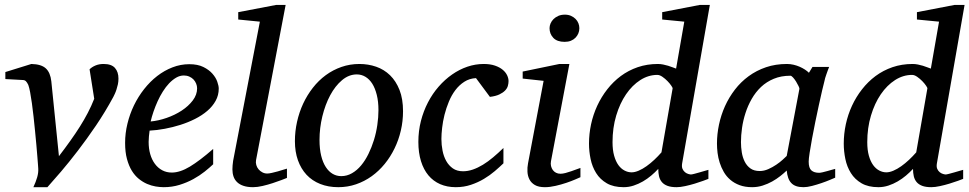

<svg xmlns="http://www.w3.org/2000/svg" viewBox="-20 -757 3984 789"><path d="M466.8 -434.1Q466.8 -421.4 464.4 -410.2Q461.9 -398.9 458.7 -389.2Q455.6 -379.4 451.9 -371.6Q448.2 -363.8 445.8 -358.9Q412.6 -297.4 374.5 -241.2Q336.4 -185.1 299.8 -137.5Q263.2 -89.8 230.5 -51.5Q197.8 -13.2 174.8 12.2H117.2Q127.4 -9.8 132.8 -28.6Q138.2 -47.4 137.2 -64Q137.2 -65.4 136.2 -78.9Q135.3 -92.3 133.5 -113.5Q131.8 -134.8 129.4 -162.1Q127 -189.5 124 -218.8Q121.1 -248 117.9 -277.6Q114.7 -307.1 111.1 -332.8Q107.4 -358.4 103.8 -378.2Q100.1 -397.9 96.2 -408.2Q91.3 -418.5 86.4 -423.3Q81.5 -428.2 73.2 -428.2L2 -432.1V-460.9L108.9 -494.1Q149.9 -493.2 168.5 -475.8Q187 -458.5 190.9 -422.9L222.2 -115.2Q247.6 -148.4 269 -178.5Q290.5 -208.5 308.3 -236.8Q326.2 -265.1 340.8 -293.2Q355.5 -321.3 367.2 -351.1L348.1 -472.2Q357.9 -481.9 372.6 -488Q387.2 -494.1 405.8 -494.1Q438 -494.1 452.4 -477.8Q466.8 -461.4 466.8 -434.1Z M790 -394Q790 -403.8 786.1 -413.3Q782.2 -422.9 775.4 -430.2Q768.6 -437.5 758.3 -442.1Q748 -446.8 735.8 -446.8Q719.2 -446.8 704.1 -438Q689 -429.2 675 -414.6Q661.1 -399.9 649.2 -380.9Q637.2 -361.8 627.7 -340.8Q618.2 -319.8 610.8 -298.3Q603.5 -276.9 599.1 -257.8Q630.9 -260.7 664.8 -272.5Q698.7 -284.2 726.6 -302.5Q754.4 -320.8 772.2 -344.2Q790 -367.7 790 -394ZM878.9 -393.1Q878.9 -365.7 866.2 -342.8Q853.5 -319.8 831.8 -301.3Q810.1 -282.7 781.5 -268.3Q752.9 -253.9 721.4 -243.9Q689.9 -233.9 657.2 -227.8Q624.5 -221.7 594.7 -220.2Q593.3 -210.4 592 -196.8Q590.8 -183.1 590.8 -173.8Q590.8 -146.5 597.4 -123.5Q604 -100.6 616.5 -83.7Q628.9 -66.9 646.5 -57.4Q664.1 -47.9 686 -47.9Q719.7 -47.9 760.3 -72.3Q800.8 -96.7 856 -145V-82Q841.8 -68.4 821.3 -52Q800.8 -35.6 774.7 -21.2Q748.5 -6.8 717.8 2.7Q687 12.2 652.8 12.2Q637.7 12.2 619.9 9.3Q602.1 6.3 584.5 -1.2Q566.9 -8.8 550.5 -22Q534.2 -35.2 521.7 -55.4Q509.3 -75.7 501.7 -103.8Q494.1 -131.8 494.1 -169.9Q494.1 -209.5 503.7 -248.8Q513.2 -288.1 530.5 -324Q547.9 -359.9 572.3 -390.9Q596.7 -421.9 626 -444.6Q655.3 -467.3 688.7 -480.2Q722.2 -493.2 757.8 -493.2Q792.5 -493.2 815.7 -481.7Q838.9 -470.2 853 -454.1Q867.2 -438 873 -420.9Q878.9 -403.8 878.9 -393.1Z M1159.2 -25.9Q1153.3 -23.4 1137.2 -17.3Q1121.1 -11.2 1101.1 -4.6Q1081.1 2 1059.3 7.1Q1037.6 12.2 1020 12.2Q997.1 12.2 981 6.8Q964.8 1.5 954.6 -8.3Q944.3 -18.1 939.7 -31.5Q935.1 -44.9 935.1 -61Q935.1 -76.2 938 -96.2L1047.9 -668L959 -676.8V-707L1115.2 -736.8H1153.8L1032.2 -99.1Q1030.3 -88.9 1033.2 -78.9Q1036.1 -68.8 1042.5 -61.3Q1048.8 -53.7 1058.1 -48.8Q1067.4 -43.9 1078.1 -43.9Q1085.4 -43.9 1097.4 -46.6Q1109.4 -49.3 1121.6 -52.7Q1133.8 -56.2 1144.3 -59.6Q1154.8 -63 1159.2 -64Z M1535.2 -304.2Q1535.2 -339.8 1528.3 -367.2Q1521.5 -394.5 1509.8 -413.1Q1498 -431.6 1481.7 -441.4Q1465.3 -451.2 1446.3 -451.2Q1413.6 -451.2 1385.5 -427.5Q1357.4 -403.8 1336.9 -365.5Q1316.4 -327.1 1304.7 -279.1Q1293 -231 1293 -182.1Q1293 -145 1299.8 -117.2Q1306.6 -89.4 1318.8 -70.6Q1331.1 -51.8 1347.2 -42.5Q1363.3 -33.2 1382.3 -33.2Q1405.8 -33.2 1426.5 -45.2Q1447.3 -57.1 1464.1 -77.4Q1481 -97.7 1494.1 -124.5Q1507.3 -151.4 1516.6 -181.4Q1525.9 -211.4 1530.5 -243.2Q1535.2 -274.9 1535.2 -304.2ZM1636.2 -299.8Q1636.2 -259.3 1627.2 -220.5Q1618.2 -181.6 1601.3 -147Q1584.5 -112.3 1560.8 -83.3Q1537.1 -54.2 1507.6 -33Q1478 -11.7 1443.4 0.2Q1408.7 12.2 1370.1 12.2Q1329.1 12.2 1295.9 -1Q1262.7 -14.2 1239.7 -38.8Q1216.8 -63.5 1204.3 -98.4Q1191.9 -133.3 1191.9 -176.8Q1191.9 -217.3 1200.7 -256.6Q1209.5 -295.9 1225.8 -331.1Q1242.2 -366.2 1265.6 -396.2Q1289.1 -426.3 1318.6 -448Q1348.1 -469.7 1383.1 -481.9Q1418 -494.1 1457 -494.1Q1493.2 -494.1 1525.6 -482.9Q1558.1 -471.7 1582.8 -447.8Q1607.4 -423.8 1621.8 -387.2Q1636.2 -350.6 1636.2 -299.8Z M2069.8 -423.8Q2069.8 -414.1 2066.9 -403.8Q2064 -393.6 2055.4 -384.8Q2046.9 -376 2032 -368.9Q2017.1 -361.8 1993.2 -358.9L1936 -436Q1909.2 -434.6 1888.2 -421.1Q1867.2 -407.7 1851.3 -386.7Q1835.4 -365.7 1824.5 -339.1Q1813.5 -312.5 1806.6 -285.2Q1799.8 -257.8 1796.9 -231.9Q1793.9 -206.1 1793.9 -186Q1793.9 -161.6 1798.6 -137.9Q1803.2 -114.3 1813.7 -95.5Q1824.2 -76.7 1841.1 -64.9Q1857.9 -53.2 1882.8 -53.2Q1902.8 -53.2 1923.3 -60.3Q1943.8 -67.4 1964.6 -80.1Q1985.4 -92.8 2006.3 -110.4Q2027.3 -127.9 2048.8 -148.9V-85.9Q2033.2 -70.8 2013.2 -53.7Q1993.2 -36.6 1968.8 -22Q1944.3 -7.3 1915.3 2.4Q1886.2 12.2 1853 12.2Q1817.4 12.2 1788.8 -0.2Q1760.3 -12.7 1740.5 -36.4Q1720.7 -60.1 1710 -94.7Q1699.2 -129.4 1699.2 -173.8Q1699.2 -218.8 1709.7 -259.8Q1720.2 -300.8 1738.8 -336.4Q1757.3 -372.1 1782.7 -401.1Q1808.1 -430.2 1837.9 -450.9Q1867.7 -471.7 1900.6 -482.9Q1933.6 -494.1 1967.8 -494.1Q1994.6 -494.1 2014.2 -487.3Q2033.7 -480.5 2045.9 -470.2Q2058.1 -460 2064 -447.5Q2069.8 -435.1 2069.8 -423.8Z M2365.2 -28.8Q2359.4 -26.4 2343.8 -19.5Q2328.1 -12.7 2307.1 -5.6Q2286.1 1.5 2262.9 6.8Q2239.7 12.2 2219.2 12.2Q2193.4 12.2 2178.2 3.4Q2163.1 -5.4 2155.8 -19.5Q2148.4 -33.7 2147.5 -51.3Q2146.5 -68.8 2149.9 -85.9L2213.9 -424.8L2127.9 -434.1V-462.9L2278.8 -494.1H2319.8L2244.1 -94.2Q2242.2 -84 2244.4 -74.7Q2246.6 -65.4 2251.7 -58.3Q2256.8 -51.3 2264.9 -47.1Q2272.9 -43 2283.2 -43Q2292 -43 2304 -46.1Q2315.9 -49.3 2327.9 -53.5Q2339.8 -57.6 2350.1 -61.5Q2360.4 -65.4 2365.2 -66.9ZM2360.8 -641.1Q2360.8 -629.9 2356.7 -619.9Q2352.5 -609.9 2345 -602.1Q2337.4 -594.2 2326.2 -589.6Q2314.9 -585 2300.3 -585Q2269.5 -585 2253.9 -601.3Q2238.3 -617.7 2238.3 -641.1Q2238.3 -650.9 2242.4 -660.6Q2246.6 -670.4 2254.6 -678.5Q2262.7 -686.5 2274.4 -691.7Q2286.1 -696.8 2301.3 -696.8Q2315.4 -696.8 2326.4 -691.9Q2337.4 -687 2345.2 -679.2Q2353 -671.4 2356.9 -661.4Q2360.8 -651.4 2360.8 -641.1Z M2783.2 -85.9Q2780.8 -71.8 2784.7 -63Q2788.6 -54.2 2795.2 -49.1Q2801.8 -43.9 2808.8 -42Q2815.9 -40 2819.3 -40Q2822.8 -40 2833.3 -42.7Q2843.8 -45.4 2855.5 -48.8Q2867.2 -52.2 2877.4 -55.2L2891.1 -59.1V-22Q2885.3 -19.5 2869.6 -13.9Q2854 -8.3 2835 -2.4Q2815.9 3.4 2795.7 7.8Q2775.4 12.2 2760.3 12.2Q2737.3 12.2 2722.7 6.6Q2708 1 2699.7 -9Q2691.4 -19 2688.2 -32.7Q2685.1 -46.4 2685.1 -63Q2671.9 -48.8 2656 -35.4Q2640.1 -22 2622.1 -11.5Q2604 -1 2584 5.6Q2564 12.2 2543 12.2Q2501 12.2 2473.4 -3.9Q2445.8 -20 2429.7 -45.9Q2413.6 -71.8 2407 -103.5Q2400.4 -135.3 2400.4 -167Q2400.4 -206.5 2408.9 -246.3Q2417.5 -286.1 2434.3 -322.5Q2451.2 -358.9 2475.6 -390.1Q2500 -421.4 2531.2 -444.6Q2562.5 -467.8 2600.8 -481Q2639.2 -494.1 2683.1 -494.1Q2694.3 -494.1 2705.1 -491.9Q2715.8 -489.7 2725.6 -486.8Q2735.4 -483.9 2743.7 -480.5Q2752 -477.1 2758.3 -475.1L2792 -668L2701.2 -676.8V-707L2856 -736.8H2897ZM2744.1 -394Q2744.6 -396 2738.5 -405Q2732.4 -414.1 2722.9 -423.8Q2713.4 -433.6 2702.1 -441.4Q2690.9 -449.2 2681.2 -449.2Q2644.5 -449.2 2611.3 -428Q2578.1 -406.7 2552.7 -369.6Q2527.3 -332.5 2512.2 -282Q2497.1 -231.4 2497.1 -172.9Q2497.1 -140.6 2503.7 -117.2Q2510.3 -93.8 2521.2 -78.6Q2532.2 -63.5 2546.4 -56.2Q2560.5 -48.8 2575.2 -48.8Q2588.9 -48.8 2604.7 -55.7Q2620.6 -62.5 2636.7 -74Q2652.8 -85.4 2668.7 -100.3Q2684.6 -115.2 2698.2 -130.9Z M3265.1 -392.1Q3265.6 -394.5 3261.5 -403.3Q3257.3 -412.1 3251.5 -421.6Q3245.6 -431.2 3239 -438.5Q3232.4 -445.8 3228 -445.8Q3189.9 -445.8 3159.9 -433.3Q3129.9 -420.9 3107.4 -399.7Q3085 -378.4 3069.1 -350.6Q3053.2 -322.8 3043.5 -292.5Q3033.7 -262.2 3029.3 -231.4Q3024.9 -200.7 3024.9 -172.9Q3024.9 -151.9 3028.3 -130.9Q3031.7 -109.9 3040.3 -92.8Q3048.8 -75.7 3063.7 -64.9Q3078.6 -54.2 3102.1 -54.2Q3119.6 -54.2 3137.2 -62Q3154.8 -69.8 3169.9 -80.1Q3185.1 -90.3 3196.3 -100.6Q3207.5 -110.8 3212.9 -116.2ZM3412.1 -26.9Q3406.2 -24.4 3390.6 -17.8Q3375 -11.2 3355.7 -4.6Q3336.4 2 3316.7 7.1Q3296.9 12.2 3282.2 12.2Q3264.2 12.2 3251.7 7.8Q3239.3 3.4 3231.2 -5.4Q3223.1 -14.2 3218.8 -26.9Q3214.4 -39.6 3212.9 -56.2Q3201.7 -45.4 3186.5 -33.4Q3171.4 -21.5 3153.1 -11.2Q3134.8 -1 3114 5.6Q3093.3 12.2 3070.8 12.2Q3041.5 12.2 3019.3 3.9Q2997.1 -4.4 2981 -18.3Q2964.8 -32.2 2954.3 -50.5Q2943.8 -68.8 2937.5 -88.6Q2931.2 -108.4 2928.7 -128.7Q2926.3 -148.9 2926.3 -167Q2926.3 -205.6 2934.6 -244.9Q2942.9 -284.2 2959.2 -320.6Q2975.6 -356.9 3000 -388.7Q3024.4 -420.4 3056.4 -443.8Q3088.4 -467.3 3127.7 -480.7Q3167 -494.1 3213.9 -494.1Q3227.5 -494.1 3241 -491Q3254.4 -487.8 3266.1 -482.7Q3277.8 -477.5 3287.6 -471.2Q3297.4 -464.8 3304.2 -458L3318.8 -481.9H3387.2Q3384.8 -476.1 3381.8 -468Q3378.9 -460 3376 -451.7Q3373 -443.4 3370.8 -436Q3368.7 -428.7 3368.2 -424.8Q3364.7 -411.6 3358.4 -385Q3352.1 -358.4 3345 -325.2Q3337.9 -292 3330.3 -255.6Q3322.8 -219.2 3316.9 -186.8Q3311 -154.3 3307.1 -129.2Q3303.2 -104 3303.2 -92.8Q3303.2 -66.4 3314.5 -56.6Q3325.7 -46.9 3346.2 -46.9Q3351.1 -46.9 3360.6 -49.1Q3370.1 -51.3 3380.4 -54.2Q3390.6 -57.1 3399.4 -59.6Q3408.2 -62 3412.1 -63Z M3830.1 -85.9Q3827.6 -71.8 3831.5 -63Q3835.4 -54.2 3842 -49.1Q3848.6 -43.9 3855.7 -42Q3862.8 -40 3866.2 -40Q3869.6 -40 3880.1 -42.7Q3890.6 -45.4 3902.3 -48.8Q3914.1 -52.2 3924.3 -55.2L3938 -59.1V-22Q3932.1 -19.5 3916.5 -13.9Q3900.9 -8.3 3881.8 -2.4Q3862.8 3.4 3842.5 7.8Q3822.3 12.2 3807.1 12.2Q3784.2 12.2 3769.5 6.6Q3754.9 1 3746.6 -9Q3738.3 -19 3735.1 -32.7Q3731.9 -46.4 3731.9 -63Q3718.8 -48.8 3702.9 -35.4Q3687 -22 3668.9 -11.5Q3650.9 -1 3630.9 5.6Q3610.8 12.2 3589.8 12.2Q3547.9 12.2 3520.3 -3.9Q3492.7 -20 3476.6 -45.9Q3460.4 -71.8 3453.9 -103.5Q3447.3 -135.3 3447.3 -167Q3447.3 -206.5 3455.8 -246.3Q3464.4 -286.1 3481.2 -322.5Q3498 -358.9 3522.5 -390.1Q3546.9 -421.4 3578.1 -444.6Q3609.4 -467.8 3647.7 -481Q3686 -494.1 3730 -494.1Q3741.2 -494.1 3752 -491.9Q3762.7 -489.7 3772.5 -486.8Q3782.2 -483.9 3790.5 -480.5Q3798.8 -477.1 3805.2 -475.1L3838.9 -668L3748 -676.8V-707L3902.8 -736.8H3943.8ZM3791 -394Q3791.5 -396 3785.4 -405Q3779.3 -414.1 3769.8 -423.8Q3760.3 -433.6 3749 -441.4Q3737.8 -449.2 3728 -449.2Q3691.4 -449.2 3658.2 -428Q3625 -406.7 3599.6 -369.6Q3574.2 -332.5 3559.1 -282Q3543.9 -231.4 3543.9 -172.9Q3543.9 -140.6 3550.5 -117.2Q3557.1 -93.8 3568.1 -78.6Q3579.1 -63.5 3593.3 -56.2Q3607.4 -48.8 3622.1 -48.8Q3635.7 -48.8 3651.6 -55.7Q3667.5 -62.5 3683.6 -74Q3699.7 -85.4 3715.6 -100.3Q3731.4 -115.2 3745.1 -130.9Z"/></svg>

Font: Charis SIL Afr
Style: Italic
Weight: 400
Italic angle: -11°
Foundry: SIL International
Version: Version 5.000